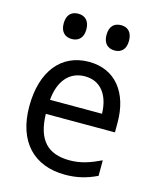

<svg xmlns="http://www.w3.org/2000/svg" viewBox="-115 -840 760 931"><g transform="rotate(15 265.0 -374.5)"><path d="M377 -633C410 -633 433 -653 433 -696C433 -740 410 -760 377 -760C343 -760 320 -740 320 -696C320 -654 343 -633 377 -633ZM162 -633C195 -633 219 -653 219 -696C219 -740 195 -760 162 -760C128 -760 105 -740 105 -696C105 -654 128 -633 162 -633ZM301 11C359 11 408 -1 460 -26V-104C408 -79 361 -62 304 -62C194 -62 138 -120 135 -250H482V-300C482 -448 406 -548 273 -548C134 -548 48 -441 48 -265C48 -88 144 11 301 11ZM137 -321C145 -417 194 -475 272 -475C353 -475 396 -412 398 -321Z"/></g></svg>

Font: Noto Sans Mono Condensed
Style: Regular
Weight: 400
Width: 3
Designer: Monotype Design Team
Foundry: Monotype Imaging Inc.
Version: Version 2.014